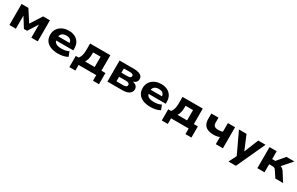

<svg xmlns="http://www.w3.org/2000/svg" viewBox="244 -2153 6146 3972"><g transform="rotate(30 3316.5 -167.0)"><path d="M90 0V-503H253L430 -229L605 -503H767V0H614V-309H611L467 -79H391L247 -309H244V0Z M1255 11Q1146 11 1071 -21Q996 -53 958 -111.5Q920 -170 920 -251Q920 -326 956 -385Q992 -444 1059.5 -479Q1127 -514 1220 -514Q1302 -514 1364.5 -483Q1427 -452 1462 -393Q1497 -334 1497 -250V-206H1055V-301H1370L1354 -282Q1354 -343 1319.5 -372Q1285 -401 1222 -401Q1178 -401 1146.5 -386.5Q1115 -372 1097.5 -343.5Q1080 -315 1080 -272V-255Q1080 -207 1099 -176Q1118 -145 1158.5 -129.5Q1199 -114 1265 -114Q1313 -114 1359 -123.5Q1405 -133 1437 -153L1480 -42Q1437 -15 1377 -2Q1317 11 1255 11Z M1599 134V-133H1668Q1690 -162 1703 -193.5Q1716 -225 1721.5 -266.5Q1727 -308 1727 -365V-503H2211V-133H2307V134H2164V0H1743V134ZM1822 -129H2052V-375H1873V-324Q1873 -269 1860.5 -217.5Q1848 -166 1822 -129Z M2431 0V-503H2775Q2846 -503 2892.5 -487.5Q2939 -472 2961.5 -443.5Q2984 -415 2984 -373Q2984 -336 2961.5 -308Q2939 -280 2894 -266L2896 -261Q2934 -252 2958.5 -235Q2983 -218 2994 -194.5Q3005 -171 3005 -142Q3005 -77 2948 -38.5Q2891 0 2787 0ZM2590 -98H2750Q2794 -98 2817.5 -111Q2841 -124 2841 -152Q2841 -181 2817 -194Q2793 -207 2750 -207H2590ZM2590 -304H2736Q2777 -304 2798.5 -317.5Q2820 -331 2820 -356Q2820 -381 2798.5 -393Q2777 -405 2736 -405H2590Z M3463 11Q3354 11 3279 -21Q3204 -53 3166 -111.5Q3128 -170 3128 -251Q3128 -326 3164 -385Q3200 -444 3267.5 -479Q3335 -514 3428 -514Q3510 -514 3572.5 -483Q3635 -452 3670 -393Q3705 -334 3705 -250V-206H3263V-301H3578L3562 -282Q3562 -343 3527.5 -372Q3493 -401 3430 -401Q3386 -401 3354.5 -386.5Q3323 -372 3305.5 -343.5Q3288 -315 3288 -272V-255Q3288 -207 3307 -176Q3326 -145 3366.5 -129.5Q3407 -114 3473 -114Q3521 -114 3567 -123.5Q3613 -133 3645 -153L3688 -42Q3645 -15 3585 -2Q3525 11 3463 11Z M3807 134V-133H3876Q3898 -162 3911 -193.5Q3924 -225 3929.5 -266.5Q3935 -308 3935 -365V-503H4419V-133H4515V134H4372V0H3951V134ZM4030 -129H4260V-375H4081V-324Q4081 -269 4068.5 -217.5Q4056 -166 4030 -129Z M5020 0V-171Q4990 -158 4955 -151.5Q4920 -145 4884 -145Q4795 -145 4737 -170.5Q4679 -196 4651 -247Q4623 -298 4623 -371V-503H4794V-385Q4794 -351 4805 -327.5Q4816 -304 4843.5 -292Q4871 -280 4918 -280Q4945 -280 4972.5 -285Q5000 -290 5019 -299V-503H5190V0Z M5427 180 5543 -51V50L5283 -503H5464L5606 -163H5605L5743 -503H5918L5604 180Z M6013 0V-503H6184V-316H6260L6418 -503H6608L6381 -245L6370 -283Q6399 -280 6421 -272Q6443 -264 6462 -247.5Q6481 -231 6498 -204L6628 0H6442L6349 -143Q6338 -161 6326 -171.5Q6314 -182 6297 -187Q6280 -192 6255 -192H6184V0Z"/></g></svg>

Font: Nunito Sans 7pt SemiExpanded ExtraBold
Style: Regular
Weight: 800
Width: 6
Designer: Vernon Adams
Foundry: Vernon Adams
Version: Version 3.101;gftools[0.9.27]